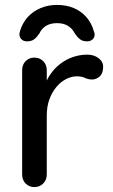

<svg xmlns="http://www.w3.org/2000/svg" viewBox="-20 -760 458 780"><path d="M120 0Q98 0 84 -14.5Q70 -29 70 -51V-475Q70 -497 84 -511.5Q98 -526 120 -526Q141 -526 155.5 -511.5Q170 -497 170 -475V-363L160 -406Q168 -434 184.5 -458Q201 -482 224 -500Q247 -518 275.5 -528Q304 -538 335 -538Q361 -538 380 -524Q399 -510 399 -489Q399 -462 385 -449.5Q371 -437 354 -437Q339 -437 325 -443.5Q311 -450 292 -450Q271 -450 249 -439Q227 -428 209 -406.5Q191 -385 180.5 -356Q170 -327 170 -291V-51Q170 -29 155.5 -14.5Q141 0 120 0ZM212 -740Q249 -740 279 -727.5Q309 -715 330 -691.5Q351 -668 360 -637Q369 -617 360 -604.5Q351 -592 334 -592Q316 -592 305 -600.5Q294 -609 284 -624Q274 -644 256 -655Q238 -666 212 -666Q185 -666 167 -655Q149 -644 140 -624Q130 -609 119 -600.5Q108 -592 89 -592Q73 -592 64 -604Q55 -616 62 -636Q72 -668 93 -691Q114 -714 144.5 -727Q175 -740 212 -740Z"/></svg>

Font: Quicksand SemiBold
Style: Regular
Weight: 600
Designer: Andrew Paglinawan
Foundry: Andrew Paglinawan
Version: Version 3.006